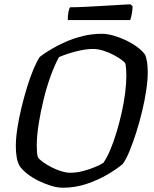

<svg xmlns="http://www.w3.org/2000/svg" viewBox="-20 -878 719 898"><path d="M274 0Q248 0 217.5 -9.5Q187 -19 158 -33.5Q129 -48 106.5 -66Q84 -84 73 -100Q63 -116 58.5 -140Q54 -164 54 -195Q54 -231 61 -277Q68 -323 80 -373Q92 -423 106.5 -470Q121 -517 136.5 -554Q152 -591 166 -612Q188 -629 219 -647.5Q250 -666 287.5 -682.5Q325 -699 368 -709.5Q411 -720 457 -720Q481 -720 511 -711.5Q541 -703 570 -689Q599 -675 622.5 -657.5Q646 -640 658 -623Q665 -608 668 -586.5Q671 -565 671 -541Q671 -504 664 -456Q657 -408 644.5 -356.5Q632 -305 616.5 -256.5Q601 -208 585 -169.5Q569 -131 554 -111Q527 -88 483 -62Q439 -36 385.5 -18Q332 0 274 0ZM308 -70Q339 -70 370.5 -78.5Q402 -87 427.5 -98Q453 -109 464 -117Q481 -142 496.5 -179Q512 -216 525.5 -261Q539 -306 549.5 -353Q560 -400 565.5 -444.5Q571 -489 571 -525Q571 -539 570 -553.5Q569 -568 567 -579Q565 -586 549.5 -597.5Q534 -609 511.5 -621Q489 -633 463.5 -641Q438 -649 417 -649Q389 -649 359.5 -643Q330 -637 303.5 -628.5Q277 -620 256 -611Q237 -577 218 -525.5Q199 -474 184.5 -415Q170 -356 161 -299.5Q152 -243 152 -198Q152 -181 153 -167.5Q154 -154 157 -143Q164 -132 181.5 -119.5Q199 -107 221.5 -95.5Q244 -84 267 -77Q290 -70 308 -70ZM297 -784Q297 -809 300.5 -824.5Q304 -840 308 -844Q338 -844 378.5 -846Q419 -848 461 -850.5Q503 -853 537.5 -855Q572 -857 590 -858L600 -849Q600 -830 596 -811Q592 -792 589 -784Z"/></svg>

Font: Texturina Medium 12pt Medium
Style: Italic
Weight: 500
Italic angle: -11°
Version: Version 1.002